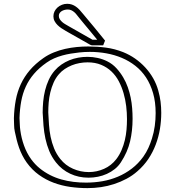

<svg xmlns="http://www.w3.org/2000/svg" viewBox="-20 -952 888 1004"><path d="M451.7 -717.8Q447.8 -720.2 437.7 -725.8Q427.7 -731.4 414.8 -738.8Q401.9 -746.1 387.7 -754.2Q373.5 -762.2 360.6 -769.5Q347.7 -776.9 337.6 -782.5Q327.6 -788.1 323.7 -790.5Q313 -796.4 301.8 -804Q290.5 -811.5 281 -820.8Q271.5 -830.1 265.4 -841.6Q259.3 -853 259.3 -866.7Q259.3 -880.4 265.1 -892.3Q271 -904.3 281 -913.1Q291 -921.9 304 -927Q316.9 -932.1 331.5 -932.1Q344.7 -932.1 356 -928.2Q367.2 -924.3 377.2 -917.2Q387.2 -910.2 396.2 -900.4Q405.3 -890.6 414.6 -878.9Q443.8 -843.8 472.7 -809.3Q501.5 -774.9 529.3 -739.7Q526.9 -733.4 524.4 -727.3Q522 -721.2 519.5 -714.8H460.4ZM461.9 -744.1H488.3Q485.8 -747.6 478.3 -756.6Q470.7 -765.6 461.2 -777.3Q451.7 -789.1 440.7 -802.2Q429.7 -815.4 419.9 -827.1Q410.2 -838.9 402.8 -847.9Q395.5 -856.9 392.6 -860.4Q386.7 -867.2 381.1 -874.8Q375.5 -882.3 368.4 -888.4Q361.3 -894.5 353 -898.4Q344.7 -902.3 334 -902.3Q325.7 -902.3 317.4 -900.1Q309.1 -897.9 302.5 -893.8Q295.9 -889.6 291.7 -883.5Q287.6 -877.4 287.6 -869.1Q287.6 -859.4 292.7 -851.3Q297.9 -843.3 305.4 -836.7Q313 -830.1 322 -825Q331.1 -819.8 338.4 -815.4Q370.6 -796.9 402.3 -779.1Q434.1 -761.2 466.3 -742.7ZM232.4 -364.3Q233.9 -333 236.1 -300.5Q238.3 -268.1 244.6 -236.8Q251 -205.6 262.9 -176Q274.9 -146.5 295.4 -120.6Q322.3 -86.9 361.8 -69.6Q401.4 -52.2 444.3 -52.2Q485.8 -52.2 523.9 -69.1Q562 -85.9 588.4 -120.1Q605 -142.1 615.7 -167.2Q626.5 -192.4 632.8 -219.2Q639.2 -246.1 641.6 -273.9Q644 -301.8 644 -329.1Q644 -362.3 639.9 -397Q635.7 -431.6 626.2 -464.6Q616.7 -497.6 601.3 -526.9Q585.9 -556.2 563 -578.1Q540 -600.1 509 -613Q478 -626 438 -626Q417 -626 395.8 -622.1Q374.5 -618.2 355.2 -610.4Q335.9 -602.5 318.6 -591.1Q301.3 -579.6 288.1 -564Q271 -544.4 260.3 -520Q249.5 -495.6 243.2 -469.2Q236.8 -442.9 234.6 -416Q232.4 -389.2 232.4 -364.3ZM203.1 -362.8Q203.1 -390.6 205.8 -420.4Q208.5 -450.2 215.6 -479Q222.7 -507.8 234.9 -534.4Q247.1 -561 266.1 -583Q281.7 -601.1 301.3 -614.5Q320.8 -627.9 342.8 -637Q364.7 -646 388.9 -650.4Q413.1 -654.8 437 -654.8Q464.8 -654.8 491.2 -648.9Q517.6 -643.1 541 -631.3Q568.4 -617.7 588.9 -595.2Q609.4 -572.8 624.5 -546.9Q638.7 -522.9 648.2 -496.1Q657.7 -469.2 663.3 -441.7Q668.9 -414.1 671.1 -386Q673.3 -357.9 673.3 -330.6Q673.3 -268.6 660.2 -212.6Q647 -156.7 612.3 -103.5Q599.1 -83 580.1 -67.9Q561 -52.7 538.8 -42.7Q516.6 -32.7 492.2 -27.8Q467.8 -22.9 442.9 -22.9Q391.1 -22.9 347.2 -43.5Q303.2 -64 272.5 -103Q250.5 -130.9 237.5 -162.4Q224.6 -193.8 217.5 -227.1Q210.4 -260.3 207.5 -294.7Q204.6 -329.1 203.1 -362.8ZM52.7 -334Q54.2 -384.3 62.5 -428.7Q70.8 -473.1 88.9 -512Q106.9 -550.8 135.7 -584.7Q164.6 -618.7 207 -648.4Q231.9 -666 261 -677.7Q290 -689.5 320.3 -696.3Q350.6 -703.1 381.6 -706.1Q412.6 -709 441.4 -709Q488.8 -709 534.4 -702.9Q580.1 -696.8 624.5 -679.2Q657.2 -666 686.3 -645.8Q715.3 -625.5 739.3 -599.6Q763.2 -573.7 780.8 -543Q798.3 -512.2 807.6 -478.5Q815.9 -449.2 819.6 -420.4Q823.2 -391.6 823.2 -361.8Q823.2 -319.3 816.2 -277.1Q809.1 -234.9 794.2 -195.6Q779.3 -156.2 755.9 -121.1Q732.4 -85.9 699.2 -57.1Q672.9 -33.7 641.6 -17.1Q610.4 -0.5 576.7 10.5Q543 21.5 507.8 26.6Q472.7 31.7 437.5 31.7Q392.1 31.7 347.2 25.4Q302.2 19 261 3.7Q219.7 -11.7 183.6 -37.6Q147.5 -63.5 119.6 -102.1Q106.4 -120.6 96.7 -139.9Q86.9 -159.2 79.8 -179.2Q72.8 -199.2 67.4 -220.2Q62 -241.2 57.6 -263.2Q53.7 -280.8 53.7 -298.6Q53.7 -316.4 52.7 -334ZM82 -335.4Q83 -318.8 83.5 -302.2Q84 -285.6 86.4 -269.5Q91.8 -229.5 105.7 -190.7Q119.6 -151.9 143.1 -119.1Q162.6 -92.3 187.5 -72Q212.4 -51.8 241 -37.1Q269.5 -22.5 300.8 -13.7Q332 -4.9 364.3 -1Q380.9 1 397.2 2Q413.6 2.9 430.2 2.9Q473.6 2.9 515.6 -4.4Q557.6 -11.7 596.4 -28.1Q635.3 -44.4 669.2 -70.3Q703.1 -96.2 729.5 -132.8Q745.1 -154.8 755.9 -178.5Q766.6 -202.1 774.4 -227.1Q784.7 -259.3 789.3 -293Q793.9 -326.7 793.9 -360.4Q793.9 -418.5 780.5 -464.8Q767.1 -511.2 743.7 -546.9Q720.2 -582.5 687.7 -607.9Q655.3 -633.3 616.9 -649.4Q578.6 -665.5 536.1 -673.1Q493.7 -680.7 449.7 -680.7Q421.9 -680.7 394.5 -677.7Q372.6 -675.3 350.1 -671.6Q327.6 -668 305.7 -661.9Q283.7 -655.8 262.9 -646.7Q242.2 -637.7 223.6 -624.5Q184.6 -597.2 158 -566.2Q131.3 -535.2 115 -499.5Q98.6 -463.9 91.1 -423.1Q83.5 -382.3 82 -335.4Z"/></svg>

Font: XB Kayhan Pook
Style: Regular
Weight: 700
Designer: Behnam
Foundry: Irmug
Version: Version 7.300 2009